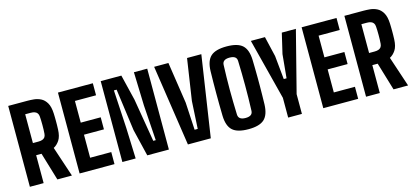

<svg xmlns="http://www.w3.org/2000/svg" viewBox="-60 -1146 3441 1596"><g transform="rotate(-15 1660.5 -348.0)"><path d="M43.2 0V-696H209.1Q234 -696 264.3 -693.1Q294.6 -690.1 322.8 -676.1Q351.1 -662 370.6 -629.3Q390.2 -596.5 392.7 -536.5Q393.3 -522.5 393.6 -507.4Q393.9 -492.3 394 -475.6Q394.1 -458.8 393.9 -439.8Q393.8 -420.8 392.7 -399.5Q390.3 -340 368.9 -307.9Q347.5 -275.8 318.3 -260.7L405 0H279.8L207.8 -240.1H161.6V0ZM161.6 -344.5H208.9Q229 -344.5 243.1 -349.5Q257.2 -354.5 265.1 -365.3Q272.9 -376.2 274.3 -393.9Q275.8 -410.7 276.3 -430.4Q276.8 -450.1 276.8 -470.5Q276.8 -490.9 276.1 -509.7Q275.3 -528.4 274.3 -542.9Q273.1 -560.4 265.2 -571.2Q257.3 -582.1 243.3 -587.2Q229.3 -592.4 209.1 -592.4H161.6Z M471.2 0V-696H771.4V-592.4H589.6V-405.6H761.4V-301.9H589.6V-103.7H771.4V0Z M839.2 0V-696H1016.8L1070.6 -474.5L1132.8 -103.6H1154.2L1133.9 -406.8L1124.9 -696H1239.5V0H1053.5L997.6 -232L948.6 -593.2H925.2L943.8 -265.9L953.5 0Z M1403.2 0 1299 -696H1421.8L1475.4 -340.5L1488.6 -103.7H1515.4L1528.6 -340.5L1582.2 -696H1705.1L1600.1 0Z M1923.5 8.1Q1828.4 8.1 1786.8 -29.8Q1745.3 -67.7 1742.8 -155.9Q1741.7 -204.8 1741.1 -253.5Q1740.6 -302.3 1740.6 -350.6Q1740.6 -399 1741.1 -446.6Q1741.7 -494.2 1742.8 -541Q1745.3 -628.6 1786.9 -666.4Q1828.5 -704.1 1923.5 -704.1Q2018.6 -704.1 2060 -666.2Q2101.3 -628.3 2104.3 -540.3Q2105.3 -503.1 2105.9 -465.3Q2106.5 -427.5 2106.8 -389.1Q2107 -350.6 2106.8 -311.9Q2106.5 -273.2 2105.9 -234.3Q2105.3 -195.4 2104.3 -156.6Q2101.4 -68.1 2060 -30Q2018.6 8.1 1923.5 8.1ZM1923.5 -88.4Q1954.4 -88.4 1969.9 -99.8Q1985.4 -111.1 1985.9 -134.7Q1988.2 -191.4 1988.9 -244.8Q1989.7 -298.2 1989.7 -350.4Q1989.7 -402.7 1988.7 -455.1Q1987.8 -507.6 1985.9 -562Q1985.4 -585.3 1969.9 -596.5Q1954.4 -607.7 1923.5 -607.7Q1893.4 -607.7 1877.8 -596.5Q1862.2 -585.3 1861.2 -562.8Q1859.2 -508 1858 -455.3Q1856.8 -402.7 1856.9 -350.4Q1857 -298.2 1858.1 -244.6Q1859.3 -191 1861.2 -133.9Q1862.2 -111.1 1877.8 -99.8Q1893.4 -88.4 1923.5 -88.4Z M2266 0V-169V-170L2131.3 -696H2252.6L2293.4 -522.1L2313.5 -318.9H2337.5L2356.9 -522.1L2397.7 -696H2518.8L2384.3 -170V-169V0Z M2568.2 0V-696H2868.4V-592.4H2686.6V-405.6H2858.4V-301.9H2686.6V-103.7H2868.4V0Z M2936.2 0V-696H3102.1Q3127 -696 3157.3 -693.1Q3187.6 -690.1 3215.8 -676.1Q3244.1 -662 3263.6 -629.3Q3283.2 -596.5 3285.7 -536.5Q3286.3 -522.5 3286.6 -507.4Q3286.9 -492.3 3287 -475.6Q3287.1 -458.8 3286.9 -439.8Q3286.8 -420.8 3285.7 -399.5Q3283.3 -340 3261.9 -307.9Q3240.5 -275.8 3211.3 -260.7L3298 0H3172.8L3100.8 -240.1H3054.6V0ZM3054.6 -344.5H3101.9Q3122 -344.5 3136.1 -349.5Q3150.2 -354.5 3158.1 -365.3Q3165.9 -376.2 3167.3 -393.9Q3168.8 -410.7 3169.3 -430.4Q3169.8 -450.1 3169.8 -470.5Q3169.8 -490.9 3169.1 -509.7Q3168.3 -528.4 3167.3 -542.9Q3166.1 -560.4 3158.2 -571.2Q3150.3 -582.1 3136.3 -587.2Q3122.3 -592.4 3102.1 -592.4H3054.6Z"/></g></svg>

Font: Big Shoulders Display SC Thin
Style: Regular
Weight: 100
Designer: Patric King
Foundry: XO Type Co
Version: Version 2.002